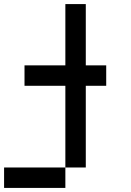

<svg xmlns="http://www.w3.org/2000/svg" viewBox="-20 -920 640 940"><path d="M0 0V-100H300V0ZM100 -500V-600H300V-900H400V-600H500V-500H400V-100H300V-500Z"/></svg>

Font: Galmuri9 Regular
Style: Regular
Weight: 400
Designer: Lee Minseo (quiple)
Version: Version 2.399;hotconv 1.1.1;makeotfexe 2.6.0 DEVELOPMENT